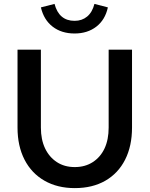

<svg xmlns="http://www.w3.org/2000/svg" viewBox="-20 -955 768 986"><path d="M364 11Q275 11 208.5 -27Q142 -65 106 -135Q70 -205 70 -300V-700H190V-300Q190 -238 211.5 -193Q233 -148 272 -122.5Q311 -97 364 -97Q417 -97 456.5 -122.5Q496 -148 517 -193Q538 -238 538 -300V-700H658V-300Q658 -205 622.5 -135Q587 -65 521 -27Q455 11 364 11ZM363 -783Q296 -783 250.5 -818Q205 -853 190 -917L260 -935Q283 -848 363 -848Q401 -848 427.5 -870Q454 -892 465 -935L534 -917Q520 -853 474.5 -818Q429 -783 363 -783Z"/></svg>

Font: Red Hat Text Medium
Style: Regular
Weight: 500
Designer: Pentagram, MCKL
Foundry: Pentagram, MCKL
Version: Version 1.023